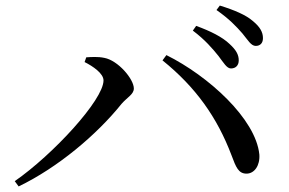

<svg xmlns="http://www.w3.org/2000/svg" viewBox="-20 -749 1040 690"><path d="M810 -503C827 -503 838 -514 838 -532C838 -552 829 -569 805 -591C779 -616 737 -637 685 -656L673 -639C717 -606 744 -574 765 -548C784 -523 795 -503 810 -503ZM33 -98 47 -79C188 -147 328 -265 417 -376C437 -399 461 -410 461 -431C461 -465 404 -532 355 -541C332 -546 307 -544 290 -543L284 -526C314 -511 352 -485 352 -460C352 -390 170 -193 33 -98ZM866 -125C894 -125 915 -154 912 -194C899 -322 729 -476 578 -551L564 -532C683 -436 760 -328 812 -191C828 -148 837 -125 866 -125ZM899 -584C915 -584 925 -594 925 -612C925 -633 915 -652 888 -674C864 -695 822 -713 770 -729L758 -713C805 -680 829 -654 851 -629C871 -605 882 -584 899 -584Z"/></svg>

Font: Source Han Serif SC Medium
Style: Regular
Weight: 500
Designer: Ryoko NISHIZUKA 西塚涼子 (kana & ideographs); Frank Grießhammer (Latin, Greek & Cyrillic); Wenlong ZHANG 张文龙 (bopomofo); San
Foundry: Adobe
Version: Version 2.003;hotconv 1.1.1;makeotfexe 2.6.0